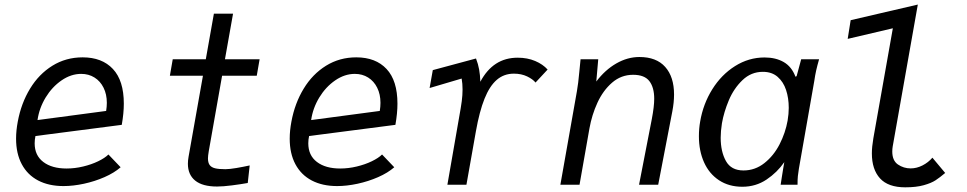

<svg xmlns="http://www.w3.org/2000/svg" viewBox="-20 -810 4240 842"><path d="M50.5 -202Q50.5 -237.5 58 -277Q73 -357.5 111.8 -421.2Q150.5 -485 209.8 -521.8Q269 -558.5 342.5 -558.5Q427.5 -558.5 475.2 -507.5Q523 -456.5 523 -355.5Q523 -313.5 514 -262.5L135.5 -213.5Q132 -197.5 132 -181.5Q132 -128.5 169.8 -99.8Q207.5 -71 272 -71Q308 -71 344.5 -79.8Q381 -88.5 410.5 -102.8Q440 -117 455.5 -132.5L509 -76.5Q481 -52 438.2 -33.2Q395.5 -14.5 348 -4.2Q300.5 6 258.5 6Q194 6 147.2 -18.5Q100.5 -43 75.5 -89.8Q50.5 -136.5 50.5 -202ZM448.5 -359Q448.5 -396.5 434.2 -425.2Q420 -454 394.5 -470Q369 -486 336 -486Q291.5 -486 250 -457.5Q208.5 -429 180.2 -382.5Q152 -336 144.5 -283.5L445.5 -323.5Q448.5 -342.5 448.5 -359Z M804 -92Q804 -106.5 807 -123L870 -478H725L737.5 -550H882.5L918 -750H1002L966.5 -550H1118.5L1106 -478H954L895.5 -147Q892 -126 892 -115.5Q892 -96.5 899.5 -86.2Q907 -76 923.2 -72Q939.5 -68 968.5 -68Q986 -68 1016.8 -73.2Q1047.5 -78.5 1075 -84.5L1066.5 -7.5Q1036 -2 997 3Q958 8 932 8Q868 8 836 -18Q804 -44 804 -92Z M1250.5 -202Q1250.5 -237.5 1258 -277Q1273 -357.5 1311.8 -421.2Q1350.5 -485 1409.8 -521.8Q1469 -558.5 1542.5 -558.5Q1627.5 -558.5 1675.2 -507.5Q1723 -456.5 1723 -355.5Q1723 -313.5 1714 -262.5L1335.5 -213.5Q1332 -197.5 1332 -181.5Q1332 -128.5 1369.8 -99.8Q1407.5 -71 1472 -71Q1508 -71 1544.5 -79.8Q1581 -88.5 1610.5 -102.8Q1640 -117 1655.5 -132.5L1709 -76.5Q1681 -52 1638.2 -33.2Q1595.5 -14.5 1548 -4.2Q1500.5 6 1458.5 6Q1394 6 1347.2 -18.5Q1300.5 -43 1275.5 -89.8Q1250.5 -136.5 1250.5 -202ZM1648.5 -359Q1648.5 -396.5 1634.2 -425.2Q1620 -454 1594.5 -470Q1569 -486 1536 -486Q1491.5 -486 1450 -457.5Q1408.5 -429 1380.2 -382.5Q1352 -336 1344.5 -283.5L1645.5 -323.5Q1648.5 -342.5 1648.5 -359Z M1993 -293Q2001.5 -339.5 2005 -366.2Q2008.5 -393 2008.5 -417.5Q2008.5 -443.5 2004.5 -465.5L1864 -424L1878 -502.5L2067.5 -553.5Q2077 -529 2081.2 -505.2Q2085.5 -481.5 2086.5 -451.5Q2142.5 -557 2250 -557Q2293 -557 2327 -542.5Q2361 -528 2381.5 -505L2328.5 -448Q2317 -462.5 2291.8 -474.8Q2266.5 -487 2233.5 -487Q2190 -487 2158.5 -459.8Q2127 -432.5 2104.8 -377Q2082.5 -321.5 2067 -234L2025.5 0H1942Z M2520.5 -494.5Q2524 -532 2526 -550H2603.5L2595 -452.5Q2633.5 -503.5 2682.8 -531.8Q2732 -560 2784 -560Q2858.5 -560 2897.2 -516.5Q2936 -473 2936 -395.5Q2936 -361 2928.5 -322L2866.5 0H2782.5L2838.5 -288Q2849 -343 2849 -377Q2849 -426.5 2827.8 -454.2Q2806.5 -482 2756.5 -482Q2704 -482 2664.2 -447.5Q2624.5 -413 2600 -359.5Q2575.5 -306 2565 -247L2521.5 0H2437.5L2510 -410Q2516 -443.5 2520.5 -494.5Z M3045 -212.5Q3045 -246 3050.5 -277Q3063.5 -354 3103.5 -418.2Q3143.5 -482.5 3203.5 -520.2Q3263.5 -558 3333 -558Q3382 -558 3417 -537.8Q3452 -517.5 3468.5 -473.5L3473.5 -476L3493.5 -550H3572Q3564 -522 3559.2 -500.8Q3554.5 -479.5 3551 -455L3483.5 -70.5Q3480.5 -52 3479 -38Q3477.5 -24 3477.5 0H3403.5Q3405.5 -14.5 3408.5 -32.5Q3411.5 -50.5 3414.5 -70L3419.5 -99Q3388.5 -54 3341.5 -22.5Q3294.5 9 3235.5 9Q3176.5 9 3133.2 -19.5Q3090 -48 3067.5 -98.2Q3045 -148.5 3045 -212.5ZM3434 -281Q3439 -311 3439 -337Q3439 -380 3427.2 -415.5Q3415.5 -451 3390.2 -473Q3365 -495 3325.5 -495Q3274 -495 3236 -458.5Q3198 -422 3176.2 -370.2Q3154.5 -318.5 3146 -269.5Q3140.5 -234.5 3140.5 -206Q3140.5 -145 3163.5 -103.8Q3186.5 -62.5 3240.5 -62.5Q3291.5 -62.5 3332.2 -94.8Q3373 -127 3398.8 -177.2Q3424.5 -227.5 3434 -281Z M3803.5 -137.5Q3803.5 -165.5 3810 -203.5L3895.5 -686L3697.5 -639.5L3710.5 -721.5L4005 -790L3895 -168.5Q3893 -157 3893 -145.5Q3893 -105.5 3918 -88.5Q3943 -71.5 3973.5 -71.5Q4000 -71.5 4025.5 -84.5Q4051 -97.5 4069 -118.5L4125 -51.5Q4102 -32 4083 -19.5Q4064 -7 4031 2.2Q3998 11.5 3950 11.5Q3875 11.5 3839.2 -27.8Q3803.5 -67 3803.5 -137.5Z"/></svg>

Font: JuliaMono
Style: Italic
Weight: 400
Italic angle: -9°
Monospace: yes
Designer: cormullion
Foundry: corm
Version: Version 0.057; ttfautohint (v1.8.4)